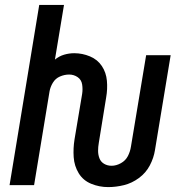

<svg xmlns="http://www.w3.org/2000/svg" viewBox="-20 -755 760 783"><path d="M421 8Q453 8 485.5 0Q518 -8 546.5 -29Q575 -50 591 -80.5Q607 -111 612 -143L676 -530H576L514 -157Q511 -137 501.5 -118.5Q492 -100 473 -89.5Q454 -79 435 -79Q418 -79 404.5 -87Q391 -95 385.5 -109.5Q380 -124 380 -140Q380 -156 383 -173L413 -358Q419 -392 416 -425.5Q413 -459 395.5 -485.5Q378 -512 347 -525Q316 -538 283 -538Q262 -538 241.5 -532Q221 -526 204 -512L241 -735H140L19 0H119L182 -382Q185 -400 195.5 -417.5Q206 -435 224.5 -443Q243 -451 262 -451Q281 -451 296.5 -440.5Q312 -430 315 -410.5Q318 -391 315 -372L284 -187Q278 -150 280.5 -114Q283 -78 301 -48.5Q319 -19 352 -5.5Q385 8 421 8Z"/></svg>

Font: Iosevka Sparkle Medium Oblique
Style: Regular
Weight: 500
Italic angle: -9°
Designer: Belleve Invis
Foundry: Belleve Invis
Version: Version 4.5.0; ttfautohint (v1.8.3)